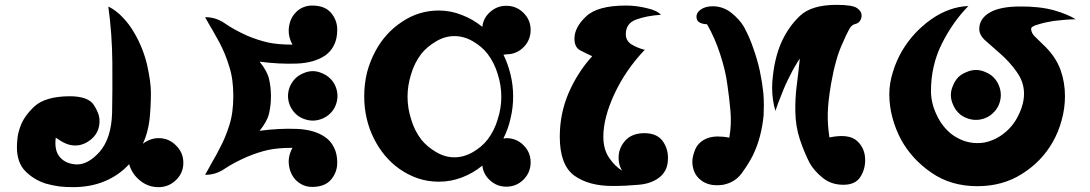

<svg xmlns="http://www.w3.org/2000/svg" viewBox="-20 -770 4497 792"><path d="M281.2 2Q253.9 2 224.6 -1Q196.3 -4.9 168.9 -12.7Q120.1 -28.3 85 -63.5Q49.8 -98.6 49.8 -163.1Q49.8 -175.8 51.8 -197.3Q53.7 -218.8 62.5 -244.1Q77.1 -289.1 122.1 -331.1Q167 -372.1 266.6 -373Q343.8 -373 367.2 -336.9Q390.6 -300.8 390.6 -271.5Q390.6 -225.6 358.4 -197.3Q326.2 -169.9 291 -169.9Q270.5 -169.9 252 -177.7Q233.4 -185.5 210 -202.1Q203.1 -147.5 228.5 -120.1Q252.9 -93.8 294.9 -91.8Q342.8 -89.8 391.6 -144.5Q439.5 -200.2 442.4 -304.7Q444.3 -394.5 443.4 -512.7Q442.4 -629.9 426.8 -743.2Q460 -726.6 486.3 -698.2Q512.7 -670.9 533.2 -635.7Q570.3 -572.3 586.9 -502Q602.5 -430.7 602.5 -388.7Q602.5 -329.1 596.7 -275.4Q589.8 -220.7 569.3 -176.8Q582 -187.5 598.6 -193.4Q615.2 -200.2 633.8 -200.2Q676.8 -200.2 706.1 -169.9Q736.3 -140.6 736.3 -98.6Q736.3 -56.6 706.1 -27.3Q675.8 2 633.8 2Q591.8 2 558.6 -24.4Q524.4 -51.8 512.7 -92.8Q470.7 -46.9 412.1 -22.5Q353.5 2 281.2 2Z M1341.8 -301.8Q1328.1 -288.1 1308.6 -280.3Q1290 -272.5 1270.5 -272.5Q1251 -272.5 1231.4 -280.3Q1211.9 -288.1 1198.2 -301.8Q1184.6 -315.4 1175.8 -335Q1168 -354.5 1168 -374Q1168 -393.6 1175.8 -413.1Q1184.6 -432.6 1198.2 -446.3Q1211.9 -460 1231.4 -467.8Q1251 -476.6 1270.5 -476.6Q1290 -476.6 1308.6 -467.8Q1328.1 -460 1341.8 -446.3Q1356.4 -432.6 1364.3 -413.1Q1372.1 -393.6 1372.1 -374Q1372.1 -354.5 1364.3 -335Q1356.4 -315.4 1341.8 -301.8ZM826.2 -699.2Q871.1 -699.2 907.2 -673.8Q943.4 -648.4 999 -623Q1045.9 -603.5 1085.9 -594.7Q1126 -585.9 1186.5 -585.9Q1167 -621.1 1171.9 -658.2Q1176.8 -695.3 1200.2 -718.8Q1212.9 -732.4 1229.5 -739.3Q1247.1 -747.1 1267.6 -747.1Q1320.3 -747.1 1345.7 -716.8Q1371.1 -686.5 1371.1 -647.5Q1371.1 -609.4 1357.4 -583Q1344.7 -557.6 1321.3 -541Q1276.4 -510.7 1205.1 -507.8Q1132.8 -504.9 1050.8 -515.6Q1082 -477.5 1089.8 -444.3Q1097.7 -410.2 1097.7 -373Q1097.7 -335.9 1089.8 -301.8Q1082 -268.6 1050.8 -230.5Q1131.8 -241.2 1204.1 -238.3Q1276.4 -235.4 1320.3 -205.1Q1344.7 -188.5 1357.4 -162.1Q1371.1 -136.7 1371.1 -98.6Q1371.1 -59.6 1345.7 -29.3Q1320.3 1 1267.6 1Q1247.1 1 1229.5 -6.8Q1212.9 -14.6 1200.2 -27.3Q1176.8 -51.8 1171.9 -88.9Q1167 -125 1186.5 -160.2Q1126 -160.2 1085.9 -151.4Q1045.9 -142.6 999 -123Q943.4 -98.6 907.2 -74.2Q871.1 -48.8 826.2 -48.8Q841.8 -78.1 856.4 -103.5Q872.1 -129.9 884.8 -155.3Q910.2 -202.1 925.8 -252.9Q942.4 -303.7 942.4 -374Q942.4 -444.3 925.8 -495.1Q910.2 -546.9 885.7 -593.8Q872.1 -618.2 857.4 -644.5Q841.8 -669.9 826.2 -699.2Z M2056.6 -544.9Q2075.2 -506.8 2085.9 -462.9Q2096.7 -418.9 2096.7 -372.1Q2096.7 -325.2 2085.9 -281.2Q2076.2 -237.3 2056.6 -199.2Q2059.6 -199.2 2062.5 -199.2Q2065.4 -200.2 2068.4 -200.2Q2110.4 -200.2 2139.6 -170.9Q2168.9 -141.6 2168.9 -100.6Q2168.9 -58.6 2139.6 -29.3Q2110.4 0 2068.4 0Q2030.3 0 2002 -25.4Q1973.6 -50.8 1969.7 -86.9Q1931.6 -55.7 1885.7 -38.1Q1839.8 -20.5 1790 -20.5Q1745.1 -20.5 1704.1 -34.2Q1664.1 -47.9 1627.9 -73.2Q1562.5 -119.1 1522.5 -198.2Q1482.4 -278.3 1482.4 -373Q1482.4 -423.8 1494.1 -471.7Q1506.8 -518.6 1528.3 -558.6Q1568.4 -633.8 1637.7 -679.7Q1707 -726.6 1790 -726.6Q1839.8 -726.6 1885.7 -708Q1931.6 -690.4 1969.7 -659.2Q1973.6 -696.3 2002 -720.7Q2030.3 -746.1 2068.4 -746.1Q2110.4 -746.1 2139.6 -716.8Q2168.9 -687.5 2168.9 -646.5Q2168.9 -604.5 2139.6 -575.2Q2110.4 -545.9 2068.4 -545.9Q2065.4 -544.9 2062.5 -544.9Q2059.6 -543.9 2056.6 -544.9ZM2047.9 -371.1Q2047.9 -418 2033.2 -463.9Q2019.5 -510.7 1991.2 -547.9Q1967.8 -578.1 1930.7 -599.6Q1893.6 -621.1 1854.5 -621.1Q1815.4 -621.1 1779.3 -599.6Q1742.2 -578.1 1717.8 -547.9Q1689.5 -510.7 1675.8 -463.9Q1661.1 -418 1661.1 -371.1Q1661.1 -324.2 1675.8 -278.3Q1689.5 -231.4 1717.8 -194.3Q1742.2 -164.1 1779.3 -142.6Q1815.4 -121.1 1854.5 -121.1Q1893.6 -121.1 1930.7 -142.6Q1967.8 -164.1 1991.2 -194.3Q2019.5 -231.4 2033.2 -278.3Q2047.9 -324.2 2047.9 -371.1Z M2545.9 -66.4Q2536.1 -83 2533.2 -100.6Q2530.3 -119.1 2533.2 -137.7Q2539.1 -170.9 2565.4 -196.3Q2592.8 -220.7 2638.7 -220.7Q2687.5 -220.7 2711.9 -190.4Q2735.4 -159.2 2735.4 -119.1Q2735.4 -88.9 2725.6 -69.3Q2714.8 -48.8 2697.3 -36.1Q2664.1 -11.7 2613.3 -7.8Q2561.5 -2.9 2509.8 -2.9Q2507.8 -2.9 2505.9 -2.9Q2408.2 -2.9 2348.6 -45.9Q2289.1 -89.8 2289.1 -206.1Q2289.1 -300.8 2325.2 -385.7Q2362.3 -471.7 2422.9 -538.1Q2397.5 -549.8 2373 -562.5Q2349.6 -575.2 2349.6 -610.4Q2349.6 -657.2 2397.5 -702.1Q2444.3 -747.1 2562.5 -747.1Q2604.5 -747.1 2648.4 -736.3Q2691.4 -726.6 2706.1 -709Q2647.5 -705.1 2604.5 -689.5Q2561.5 -673.8 2561.5 -628.9Q2561.5 -601.6 2585 -586.9Q2608.4 -572.3 2639.6 -564.5Q2560.5 -481.4 2514.6 -382.8Q2468.8 -284.2 2468.8 -206.1Q2468.8 -153.3 2493.2 -118.2Q2517.6 -83 2545.9 -66.4Z M2919.9 -744.1Q2962.9 -744.1 2997.1 -716.8Q3031.2 -689.5 3048.8 -659.2Q3072.3 -616.2 3087.9 -569.3Q3104.5 -522.5 3114.3 -477.5Q3124 -431.6 3128.9 -385.7Q3130.9 -361.3 3130.9 -335.9Q3130.9 -315.4 3129.9 -294.9Q3126 -252 3115.2 -210Q3104.5 -168 3085 -127.9Q3066.4 -91.8 3039.1 -54.7Q3011.7 -17.6 2962.9 -7.8Q2949.2 -5.9 2935.5 -5.9Q2906.2 -5.9 2881.8 -19.5Q2846.7 -41 2838.9 -78.1Q2835.9 -88.9 2835.9 -101.6Q2835.9 -122.1 2844.7 -145.5Q2856.4 -181.6 2893.6 -198.2Q2915 -207 2940.4 -207Q2964.8 -207 2988.3 -202.1Q2998 -254.9 2993.2 -311.5Q2988.3 -367.2 2980.5 -419.9Q2972.7 -480.5 2950.2 -547.9Q2928.7 -614.3 2896.5 -669.9Q2856.4 -671.9 2853.5 -695.3Q2849.6 -717.8 2875 -733.4Q2882.8 -738.3 2894.5 -741.2Q2905.3 -744.1 2919.9 -744.1ZM3548.8 -109.4Q3548.8 -70.3 3528.3 -39.1Q3507.8 -7.8 3459 -7.8Q3409.2 -7.8 3374 -36.1Q3338.9 -64.5 3320.3 -96.7Q3296.9 -142.6 3279.3 -195.3Q3261.7 -249 3260.7 -310.5Q3259.8 -365.2 3266.6 -418Q3273.4 -471.7 3279.3 -528.3Q3269.5 -514.6 3259.8 -497.1Q3249 -479.5 3239.3 -459Q3219.7 -421.9 3204.1 -380.9Q3187.5 -340.8 3178.7 -312.5Q3165 -357.4 3165 -409.2Q3165 -431.6 3168 -454.1Q3175.8 -531.2 3202.1 -592.8Q3231.4 -659.2 3280.3 -705.1Q3328.1 -750 3430.7 -750Q3497.1 -750 3515.6 -736.3Q3534.2 -723.6 3534.2 -706.1Q3534.2 -694.3 3527.3 -683.6Q3520.5 -673.8 3507.8 -670.9Q3492.2 -668 3481.4 -646.5Q3469.7 -625 3457 -594.7Q3440.4 -559.6 3429.7 -520.5Q3418 -480.5 3408.2 -424.8Q3395.5 -350.6 3394.5 -301.8Q3393.6 -253.9 3401.4 -203.1Q3481.4 -219.7 3515.6 -188.5Q3548.8 -158.2 3548.8 -109.4Z M4417 -690.4Q4398.4 -690.4 4374 -688.5Q4349.6 -686.5 4326.2 -683.6Q4289.1 -677.7 4261.7 -668.9Q4233.4 -661.1 4233.4 -651.4Q4233.4 -632.8 4252 -616.2Q4270.5 -598.6 4293 -576.2Q4335 -534.2 4354.5 -482.4Q4373 -430.7 4373 -373Q4373 -323.2 4359.4 -274.4Q4346.7 -226.6 4322.3 -183.6Q4277.3 -104.5 4197.3 -53.7Q4117.2 -2 4011.7 -2Q3902.3 -2 3822.3 -57.6Q3742.2 -112.3 3697.3 -193.4Q3673.8 -237.3 3661.1 -285.2Q3648.4 -333 3648.4 -380.9Q3648.4 -426.8 3663.1 -472.7Q3676.8 -518.6 3701.2 -560.5Q3747.1 -637.7 3821.3 -690.4Q3895.5 -742.2 3974.6 -745.1Q3910.2 -679.7 3865.2 -589.8Q3820.3 -500 3820.3 -394.5Q3820.3 -344.7 3843.8 -295.9Q3866.2 -247.1 3906.2 -215.8Q3928.7 -199.2 3955.1 -189.5Q3982.4 -179.7 4012.7 -179.7Q4043 -179.7 4069.3 -190.4Q4095.7 -200.2 4117.2 -216.8Q4158.2 -247.1 4180.7 -293.9Q4204.1 -340.8 4204.1 -383.8Q4204.1 -431.6 4173.8 -473.6Q4144.5 -515.6 4102.5 -551.8Q4069.3 -581.1 4044.9 -602.5Q4019.5 -625 4019.5 -650.4Q4019.5 -693.4 4063.5 -718.8Q4106.4 -743.2 4187.5 -743.2Q4267.6 -744.1 4328.1 -727.5Q4387.7 -710 4417 -690.4ZM4108.4 -377.9Q4108.4 -397.5 4100.6 -417Q4092.8 -436.5 4078.1 -451.2Q4064.5 -464.8 4044.9 -472.7Q4025.4 -481.4 4005.9 -481.4Q3986.3 -481.4 3966.8 -472.7Q3946.3 -464.8 3932.6 -451.2Q3918.9 -436.5 3911.1 -417Q3902.3 -397.5 3902.3 -377.9Q3902.3 -358.4 3911.1 -338.9Q3918.9 -319.3 3932.6 -305.7Q3946.3 -291 3966.8 -283.2Q3986.3 -275.4 4005.9 -275.4Q4025.4 -275.4 4044.9 -283.2Q4064.5 -291 4078.1 -305.7Q4092.8 -319.3 4100.6 -338.9Q4108.4 -358.4 4108.4 -377.9Z"/></svg>

Font: MahoPreGreeks
Style: Regular
Weight: 400
Designer: ABC, Toei Animation
Foundry: Ishotihadus
Version: Version 1.00